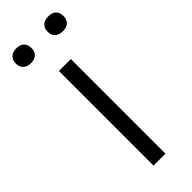

<svg xmlns="http://www.w3.org/2000/svg" viewBox="-215 -649 670 670"><g transform="rotate(-45 119.5 -314.0)"><path d="M2 -591Q2 -609 12.5 -618.5Q23 -628 41 -628Q59 -628 69 -618.5Q79 -609 79 -591Q79 -574 69 -564.5Q59 -555 41 -555Q23 -555 12.5 -564.5Q2 -574 2 -591ZM159 -591Q159 -609 169.5 -618.5Q180 -628 199 -628Q217 -628 227 -618.5Q237 -609 237 -591Q237 -574 227 -564.5Q217 -555 199 -555Q180 -555 169.5 -564.5Q159 -574 159 -591ZM90 -467H149V0H90Z"/></g></svg>

Font: Athiti
Style: Regular
Weight: 400
Designer: CadsonDemak Team
Foundry: CadsonDemak
Version: Version 1.033